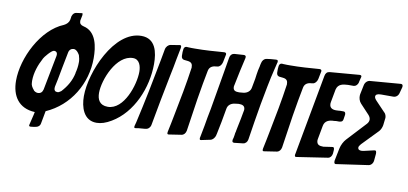

<svg xmlns="http://www.w3.org/2000/svg" viewBox="-84 -1136 3296 1550"><g transform="rotate(10 1564.0 -361.5)"><path d="M508 -746C485 -751 474 -763 474 -782V-788C477 -804 480 -821 483 -833C483 -835 483 -836 483 -838C483 -845 481 -849 478 -849C477 -849 476 -849 474 -848L429 -842C408 -838 395 -814 395 -793C394 -788 394 -784 392 -776V-777C388 -758 371 -740 350 -730C170 -657 47 -405 47 -220C47 -96 106 -2 240 4L235 28C228 58 222 85 216 107C215 110 214 114 214 117C214 122 217 126 224 126H230L255 123C258 123 261 122 265 121C286 119 303 106 306 84L315 36C318 20 322 -2 325 -18C518 -103 633 -298 633 -506C633 -598 616 -722 508 -746ZM419 -198C409 -190 400 -186 392 -186C373 -186 364 -196 364 -214C364 -217 364 -222 365 -227C371 -251 383 -313 397 -390C405 -429 414 -473 422 -518C427 -540 443 -552 463 -552C487 -552 510 -517 514 -503H513C517 -490 520 -477 521 -464V-450C521 -423 517 -394 509 -363L510 -364C497 -300 466 -248 422 -200ZM279 -188C273 -164 259 -152 236 -152C224 -152 205 -161 200 -171L203 -168C185 -188 176 -207 176 -223C175 -229 175 -235 175 -241C175 -307 199 -375 230 -432L229 -431C235 -445 288 -510 308 -510C326 -510 335 -501 335 -483C335 -480 335 -477 334 -472C316 -377 298 -283 279 -188Z M1121 -545C1121 -641 1099 -751 982 -751C758 -751 608 -388 608 -192C608 -102 639 3 745 3C782 3 822 -10 865 -36C1031 -134 1121 -350 1121 -545ZM812 -140C744 -140 724 -186 724 -239C724 -346 810 -563 946 -563C1002 -563 1015 -504 1015 -462C1015 -358 946 -140 812 -140Z M1088 -13C1105 -15 1122 -16 1137 -17L1145 -18C1166 -20 1182 -36 1186 -58C1211 -198 1238 -338 1266 -478C1276 -524 1285 -571 1293 -617L1311 -708C1312 -710 1312 -713 1312 -718C1312 -727 1309 -732 1302 -732H1301C1300 -732 1300 -732 1299 -732L1296 -731C1271 -727 1249 -723 1227 -720C1207 -717 1190 -699 1186 -676L1169 -583C1136 -407 1101 -231 1061 -56C1058 -47 1056 -39 1054 -30V-31C1053 -25 1052 -21 1052 -18C1052 -12 1055 -9 1060 -9H1062C1064 -9 1065 -9 1069 -10Z M1439 -21C1458 -24 1471 -40 1475 -61C1488 -150 1501 -239 1515 -328C1522 -371 1529 -413 1537 -458L1557 -564C1562 -592 1579 -607 1609 -612L1608 -611C1609 -611 1610 -611 1611 -612H1617C1618 -613 1619 -613 1620 -613C1622 -613 1623 -613 1627 -614H1629C1647 -616 1662 -634 1667 -656L1679 -716C1680 -717 1680 -720 1680 -724C1680 -735 1672 -737 1662 -737C1583 -731 1505 -725 1425 -725H1398C1388 -725 1378 -725 1368 -726L1356 -727C1342 -726 1335 -717 1333 -702C1333 -697 1333 -691 1331 -687L1332 -689C1332 -687 1331 -684 1331 -681V-650C1331 -632 1341 -622 1354 -620L1381 -617C1417 -614 1425 -597 1425 -569C1406 -434 1380 -299 1353 -164C1349 -142 1345 -120 1340 -98L1325 -26C1324 -22 1324 -19 1324 -16C1324 -8 1327 -6 1333 -5L1338 -6H1341Z M1676 -22C1694 -26 1710 -44 1716 -67L1715 -66L1718 -77C1725 -112 1732 -146 1739 -181L1759 -293V-292C1763 -319 1786 -339 1818 -343L1850 -347C1879 -347 1902 -341 1902 -308C1902 -303 1901 -298 1900 -294V-296C1893 -253 1884 -211 1875 -168C1873 -156 1870 -145 1868 -133C1867 -126 1866 -118 1863 -110C1863 -105 1862 -99 1861 -94C1860 -87 1858 -79 1857 -71L1852 -53C1852 -51 1852 -48 1852 -44C1852 -33 1860 -31 1869 -31C1893 -34 1917 -36 1940 -39C1959 -41 1974 -57 1977 -78C1992 -177 2008 -276 2025 -374C2043 -470 2063 -582 2086 -673L2099 -727C2101 -731 2101 -733 2101 -735C2101 -747 2099 -751 2086 -751L2043 -748C2033 -747 2021 -745 2012 -744C1987 -742 1973 -720 1969 -697L1966 -683C1966 -681 1966 -678 1965 -676C1959 -653 1954 -629 1951 -606C1950 -594 1948 -580 1946 -569L1932 -494C1927 -465 1903 -446 1872 -442L1838 -439C1809 -439 1787 -443 1787 -476C1787 -481 1788 -486 1789 -490V-488C1797 -529 1806 -569 1814 -609L1839 -719C1840 -723 1840 -726 1840 -729C1840 -740 1831 -743 1822 -743L1745 -738C1726 -736 1712 -722 1709 -700L1690 -587C1672 -485 1655 -386 1635 -267C1625 -219 1617 -173 1609 -125L1590 -26C1589 -25 1589 -22 1589 -18C1589 -10 1592 -6 1597 -6C1600 -6 1602 -7 1604 -7Z M2220 -21C2239 -24 2252 -40 2256 -61C2269 -150 2282 -239 2296 -328C2303 -371 2310 -413 2318 -458L2338 -564C2343 -592 2360 -607 2390 -612L2389 -611C2390 -611 2391 -611 2392 -612H2398C2399 -613 2400 -613 2401 -613C2403 -613 2404 -613 2408 -614H2410C2428 -616 2443 -634 2448 -656L2460 -716C2461 -717 2461 -720 2461 -724C2461 -735 2453 -737 2443 -737C2364 -731 2286 -725 2206 -725H2179C2169 -725 2159 -725 2149 -726L2137 -727C2123 -726 2116 -717 2114 -702C2114 -697 2114 -691 2112 -687L2113 -689C2113 -687 2112 -684 2112 -681V-650C2112 -632 2122 -622 2135 -620L2162 -617C2198 -614 2206 -597 2206 -569C2187 -434 2161 -299 2134 -164C2130 -142 2126 -120 2121 -98L2106 -26C2105 -22 2105 -19 2105 -16C2105 -8 2108 -6 2114 -5L2119 -6H2122Z M2636 -44C2654 -47 2666 -63 2669 -84L2671 -113C2671 -126 2669 -136 2659 -136L2654 -135H2651L2583 -125C2549 -125 2527 -132 2527 -170L2528 -174V-176L2549 -290C2557 -334 2594 -345 2633 -345C2637 -346 2642 -347 2648 -347H2673C2675 -347 2677 -347 2680 -348C2695 -349 2703 -357 2705 -371L2711 -410C2711 -425 2707 -434 2694 -434H2664C2661 -434 2659 -434 2656 -433L2633 -432C2601 -432 2579 -444 2579 -476C2579 -482 2579 -487 2581 -491L2580 -489C2587 -525 2594 -561 2600 -597C2612 -645 2653 -649 2693 -651H2739C2756 -652 2770 -666 2776 -686H2775C2778 -699 2781 -711 2784 -723L2785 -726V-725C2786 -729 2787 -732 2787 -736C2787 -745 2779 -747 2771 -747L2528 -727H2529C2508 -725 2496 -712 2492 -689C2451 -469 2410 -247 2370 -26C2369 -25 2369 -22 2369 -18C2369 -10 2372 -6 2378 -5L2383 -6H2386Z M2909 -148 2911 -149C2904 -147 2898 -146 2892 -146C2864 -146 2862 -160 2862 -168C2862 -176 2868 -185 2878 -197L3005 -328C3017 -341 3026 -362 3029 -381L3035 -433C3036 -436 3036 -438 3036 -441C3036 -453 3032 -470 3021 -482V-481C2995 -509 2968 -537 2941 -565C2929 -578 2924 -588 2924 -596C2924 -613 2939 -621 2969 -621H3069C3091 -621 3109 -637 3114 -659L3127 -707C3128 -710 3128 -713 3128 -716C3128 -725 3124 -733 3114 -733H3109L2861 -713C2840 -711 2823 -694 2818 -671L2802 -593C2801 -589 2801 -584 2801 -580C2801 -562 2806 -538 2823 -520L2896 -442C2907 -430 2913 -417 2913 -404C2913 -392 2907 -378 2896 -367C2849 -316 2801 -265 2753 -213C2735 -194 2719 -162 2713 -134L2692 -30C2692 -27 2692 -24 2692 -21C2692 -11 2696 -4 2705 -4C2706 -4 2708 -5 2711 -5L2968 -42C2988 -45 3004 -63 3006 -87L3011 -141V-147C3011 -162 3006 -168 3000 -168C2997 -168 2994 -168 2991 -167Z"/></g></svg>

Font: Bangerz
Style: Regular
Weight: 400
Designer: vernon adams
Foundry: Vernon Adams
Version: Version 2.10;December 28, 2023;FontCreator 13.0.0.2683 64-bi